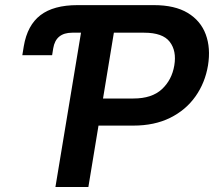

<svg xmlns="http://www.w3.org/2000/svg" viewBox="-20 -748 859 768"><path d="M69.3 -527.3 75.2 -563.5Q89.4 -647 141.8 -687.3Q194.3 -727.5 290 -727.5H595.7Q679.2 -727.5 731 -696.3Q782.7 -665 803 -610.4Q823.2 -555.7 812 -486.3Q800.3 -416.5 761.7 -362.1Q723.1 -307.6 660.4 -276.6Q597.7 -245.6 513.2 -245.6H374L333.5 0H201.7L322.3 -727.5L304.2 -617.2H269Q203.1 -617.2 192.9 -554.7L188.5 -527.3ZM392.1 -354H513.7Q587.4 -354 627.4 -391.1Q667.5 -428.2 677.2 -486.3Q687 -544.4 658.9 -580.8Q630.9 -617.2 556.6 -617.2H435.5Z"/></svg>

Font: Inter Semi Bold
Style: Italic
Weight: 600
Italic angle: -9.39999°
Designer: Rasmus Andersson
Foundry: rsms
Version: Version 4.000;git-3c8e0fc